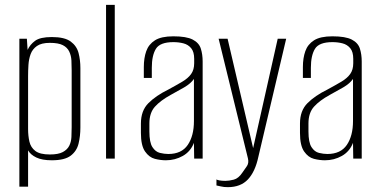

<svg xmlns="http://www.w3.org/2000/svg" viewBox="-20 -655 1565 793"><path d="M60 116V-495H91L94 -449Q104 -471 125 -486.5Q146 -502 194 -502Q247 -502 272 -483.5Q297 -465 304.5 -436Q312 -407 312 -374V-128Q312 -93 304.5 -62Q297 -31 272 -12Q247 7 194 7Q154 7 130 -4.5Q106 -16 96 -34V116ZM186 -17Q221 -17 239.5 -27Q258 -37 266 -53Q274 -69 275 -89Q276 -109 276 -130V-364Q276 -385 275 -405Q274 -425 266 -442Q258 -459 239.5 -468.5Q221 -478 186 -478Q151 -478 132.5 -465Q114 -452 106.5 -431.5Q99 -411 97.5 -387Q96 -363 96 -341V-122Q96 -94 101.5 -70Q107 -46 126 -31.5Q145 -17 186 -17Z M418 0V-635H454V0Z M665 7Q643 7 619.5 1Q596 -5 579 -29.5Q562 -54 562 -106V-145Q562 -198 593 -229Q624 -260 675 -285Q710 -304 733.5 -318Q757 -332 769.5 -349.5Q782 -367 782 -394V-412Q782 -441 769.5 -456Q757 -471 737.5 -476Q718 -481 696 -481Q641 -481 624 -453.5Q607 -426 607 -375V-333H574V-378Q574 -415 584 -443.5Q594 -472 620 -488.5Q646 -505 696 -505Q750 -505 776 -491.5Q802 -478 809.5 -454Q817 -430 817 -401V0H782L781 -65Q767 -29 735 -11Q703 7 665 7ZM675 -19Q730 -19 755.5 -56.5Q781 -94 781 -155V-329Q768 -310 740.5 -294Q713 -278 685 -263Q643 -240 620 -214.5Q597 -189 597 -145V-112Q597 -67 609.5 -47.5Q622 -28 640.5 -23.5Q659 -19 675 -19Z M921 118Q904 118 892.5 115Q881 112 874 111V86Q876 88 886 90Q896 92 911 92Q926 92 945.5 87Q965 82 981 58Q988 47 998.5 33Q1009 19 1004 -1L883 -495H920L1026 -41H1025L1127 -495H1162L1047 -7Q1034 54 1004 86Q974 118 921 118Z M1322 7Q1300 7 1276.5 1Q1253 -5 1236 -29.5Q1219 -54 1219 -106V-145Q1219 -198 1250 -229Q1281 -260 1332 -285Q1367 -304 1390.5 -318Q1414 -332 1426.5 -349.5Q1439 -367 1439 -394V-412Q1439 -441 1426.5 -456Q1414 -471 1394.5 -476Q1375 -481 1353 -481Q1298 -481 1281 -453.5Q1264 -426 1264 -375V-333H1231V-378Q1231 -415 1241 -443.5Q1251 -472 1277 -488.5Q1303 -505 1353 -505Q1407 -505 1433 -491.5Q1459 -478 1466.5 -454Q1474 -430 1474 -401V0H1439L1438 -65Q1424 -29 1392 -11Q1360 7 1322 7ZM1332 -19Q1387 -19 1412.5 -56.5Q1438 -94 1438 -155V-329Q1425 -310 1397.5 -294Q1370 -278 1342 -263Q1300 -240 1277 -214.5Q1254 -189 1254 -145V-112Q1254 -67 1266.5 -47.5Q1279 -28 1297.5 -23.5Q1316 -19 1332 -19Z"/></svg>

Font: Alumni Sans Thin ExtraLight
Style: Regular
Weight: 250
Version: Version 1.018